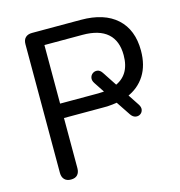

<svg xmlns="http://www.w3.org/2000/svg" viewBox="-106 -799 846 901"><g transform="rotate(-15 317.0 -349.0)"><path d="M129 7Q108.5 7 97.5 -4.8Q86.5 -16.5 86.5 -37V-661.5Q86.5 -683 98 -694Q109.5 -705 130 -705H367Q480.5 -705 541.5 -649.5Q602.5 -594 602.5 -493Q602.5 -421.5 571.5 -372.8Q540.5 -324 483.5 -300.5L484 -315.5L526.5 -251Q536.5 -236 533.8 -223.2Q531 -210.5 520.8 -204Q510.5 -197.5 497.8 -200Q485 -202.5 475 -217L422 -296.5L443 -288.5Q427.5 -285 407.8 -282.8Q388 -280.5 367 -280.5H171.5V-37Q171.5 -16.5 161 -4.8Q150.5 7 129 7ZM171.5 -635V-350.5H356.5Q369.5 -350.5 380.8 -351.5Q392 -352.5 403 -354L391.5 -342L351.5 -402.5Q342 -417 344.8 -429.8Q347.5 -442.5 357.8 -449.5Q368 -456.5 380.8 -454.5Q393.5 -452.5 403.5 -437L454.5 -359.5L437.5 -363.5Q518.5 -393.5 518.5 -493Q518.5 -563 477.8 -599Q437 -635 356.5 -635Z"/></g></svg>

Font: Nunito ExtraLight
Style: Regular
Weight: 200
Designer: Vernon Adams
Foundry: Vernon Adams
Version: Version 3.602;April 4, 2023;FontCreator 14.0.0.2856 64-bit